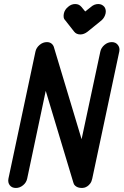

<svg xmlns="http://www.w3.org/2000/svg" viewBox="-20 -931 613 953"><path d="M156 -675Q160 -694 176.5 -708Q193 -722 213 -722Q227 -722 236.5 -714Q246 -706 249 -692L385 -240L478 -675Q482 -694 498.5 -708Q515 -722 535 -722Q554 -722 565 -708Q576 -694 572 -675L438 -45Q435 -30 428 -20.5Q421 -11 413 -6Q405 -1 398.5 0.5Q392 2 388 2Q375 2 367 -1Q359 -4 354 -8.5Q349 -13 347 -17L344 -25L207 -480L115 -45Q111 -25 94.5 -11.5Q78 2 59 2Q39 2 28.5 -11.5Q18 -25 22 -45ZM304 -830Q297 -837 296 -846Q295 -855 297 -864Q301 -883 318 -897Q334 -911 353 -911Q363 -911 370.5 -907.5Q378 -904 384 -897L403 -874L432 -897Q448 -911 468 -911Q477 -911 484.5 -907.5Q492 -904 498 -897Q508 -883 504 -864Q502 -855 497 -846Q492 -837 484 -830L415 -774Q397 -760 379 -760Q359 -760 348 -774Z"/></svg>

Font: VDS
Style: Italic
Weight: 400
Designer: artmaker
Foundry: artmaker
Version: Version 1.000 2009 initial release